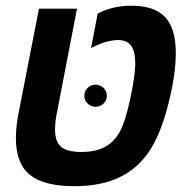

<svg xmlns="http://www.w3.org/2000/svg" viewBox="-20 -636 640 666"><path d="M237.8 9.8Q132.3 9.8 83.7 -29.5Q35.2 -68.8 35.2 -155.8Q35.2 -199.2 44.9 -246.1L115.2 -606H247.1L178.2 -249Q170.9 -214.4 170.9 -187Q170.9 -144.5 191.9 -126.7Q212.9 -108.9 262.2 -108.9Q312 -108.9 343.5 -126Q375 -143.1 394.5 -177.2Q414.1 -211.4 431.6 -292.7Q449.2 -374 449.2 -416Q449.2 -457.5 434.8 -477.3Q420.4 -497.1 390.1 -497.1Q349.1 -497.1 295.9 -469.2L318.8 -588.9Q371.1 -616.2 435.1 -616.2Q516.1 -616.2 553 -576.4Q589.8 -536.6 589.8 -453.1Q589.8 -375 562.3 -269Q534.7 -163.1 493.4 -105Q452.1 -46.9 389.4 -18.6Q326.7 9.8 237.8 9.8ZM272.5 -303.2Q272.5 -320.3 284.2 -331.3Q295.9 -342.3 311.5 -342.3Q327.1 -342.3 338.9 -331.3Q350.6 -320.3 350.6 -303.2Q350.6 -287.6 338.9 -276.6Q327.1 -265.6 311.5 -265.6Q295.9 -265.6 284.2 -276.6Q272.5 -287.6 272.5 -303.2Z"/></svg>

Font: Cousine
Style: Bold Italic
Weight: 700
Italic angle: -12°
Monospace: yes
Designer: Steve Matteson
Foundry: Ascender Corporation
Version: Version 1.20